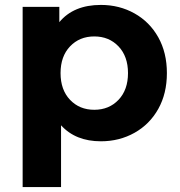

<svg xmlns="http://www.w3.org/2000/svg" viewBox="-20 -566 730 780"><path d="M658 -269Q658 -186 623 -123.5Q588 -61 526.5 -26.5Q465 8 390 8Q287 8 228 -57V194H72V-538H221V-476Q279 -546 390 -546Q465 -546 526.5 -511.5Q588 -477 623 -414.5Q658 -352 658 -269ZM500 -269Q500 -337 461.5 -377.5Q423 -418 363 -418Q303 -418 264.5 -377.5Q226 -337 226 -269Q226 -201 264.5 -160.5Q303 -120 363 -120Q423 -120 461.5 -160.5Q500 -201 500 -269Z"/></svg>

Font: Idrija
Style: Bold
Weight: 700
Designer: Julieta Ulanovsky
Foundry: Julieta Ulanovsky
Version: Version 7.200